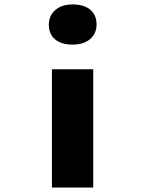

<svg xmlns="http://www.w3.org/2000/svg" viewBox="-20 -845 655 865"><path d="M214 0V-533H400V0ZM307 -644Q257 -644 228.5 -667.5Q200 -691 200 -734Q200 -774 229 -799.5Q258 -825 307 -825Q358 -825 386.5 -801.5Q415 -778 415 -734Q415 -694 386 -669Q357 -644 307 -644Z"/></svg>

Font: Lexend Zetta ExtraBold
Style: Regular
Weight: 800
Designer: Bonnie Shaver-Troup, Thomas Jockin
Foundry: Lexend
Version: Version 1.007